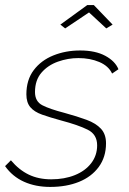

<svg xmlns="http://www.w3.org/2000/svg" viewBox="-34 -727 509 757"><path d="M164 10Q106 10 60.5 -10.5Q15 -31 -14 -72L9 -95Q41 -57 79.5 -38.5Q118 -20 168 -20Q220 -20 261 -36.5Q302 -53 325.5 -83.5Q349 -114 349 -154Q349 -197 312 -215.5Q275 -234 207 -252Q163 -264 132 -275Q101 -286 85.5 -304.5Q70 -323 70 -355Q70 -412 99 -450.5Q128 -489 176.5 -508.5Q225 -528 282 -528Q342 -528 381 -507Q420 -486 433 -454L408 -437Q394 -467 357.5 -482.5Q321 -498 275 -498Q234 -498 194.5 -484Q155 -470 129.5 -440.5Q104 -411 104 -364Q104 -327 133 -312Q162 -297 220 -282Q271 -268 307.5 -254.5Q344 -241 364 -219.5Q384 -198 384 -162Q384 -108 355.5 -69Q327 -30 277.5 -10Q228 10 164 10ZM204 -630 310 -707H336L410 -630L385 -615L317 -678L223 -615Z"/></svg>

Font: Raleway Thin ExtraLight
Style: Italic
Weight: 250
Italic angle: -12°
Version: Version 4.026